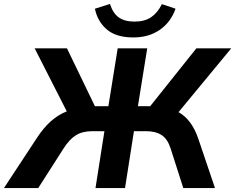

<svg xmlns="http://www.w3.org/2000/svg" viewBox="-63 -949 1187 969"><path d="M-43 0 124 -254Q156 -303 192.5 -336Q229 -369 274 -387L112 -705H275L416 -413H484L531 -705H680L633 -413H695L928 -705H1104L838 -383Q903 -347 936 -254L1022 0H862L798 -200Q783 -247 753 -267Q723 -287 673 -287H613L568 0H419L464 -287H404Q354 -287 321 -267Q288 -247 258 -200L130 0ZM610 -760Q523 -760 476 -800.5Q429 -841 416 -905L492 -929Q507 -882 536.5 -861Q566 -840 616 -840Q667 -840 699.5 -862Q732 -884 754 -928L823 -905Q799 -837 743.5 -798.5Q688 -760 610 -760Z"/></svg>

Font: Mulish ExtraBold
Style: Italic
Weight: 800
Italic angle: -9°
Designer: Vernon Adams
Foundry: Vernon Adams
Version: Version 3.603; ttfautohint (v1.8.3)